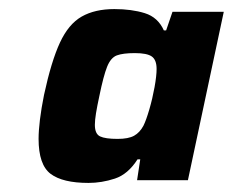

<svg xmlns="http://www.w3.org/2000/svg" viewBox="-20 -714 513 423"><path d="M175 -311Q118 -311 91.5 -331Q65 -351 65 -408Q65 -426 68 -450.5Q71 -475 77 -505Q93 -579 112 -620Q131 -661 160 -677.5Q189 -694 232 -694Q270 -694 299 -685Q328 -676 341 -647H346L360 -688H473L394 -317H282L289 -363H283Q262 -330 233 -320.5Q204 -311 175 -311ZM239 -408Q263 -408 275.5 -415Q288 -422 296 -437Q302 -449 309 -473Q316 -497 320.5 -522Q325 -547 325 -562Q325 -582 314.5 -589.5Q304 -597 277 -597Q251 -597 237.5 -592Q224 -587 216 -567Q208 -547 199 -503Q194 -480 191.5 -464.5Q189 -449 189 -439Q189 -419 200.5 -413.5Q212 -408 239 -408Z"/></svg>

Font: Saira
Style: Bold Italic
Weight: 700
Italic angle: -12°
Designer: Hector Gatti with collaboration of the Omnibus-Type team
Foundry: Omnibus-Type
Version: Version 1.100; ttfautohint (v1.8.3)